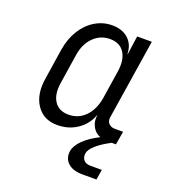

<svg xmlns="http://www.w3.org/2000/svg" viewBox="-138 -665 875 972"><g transform="rotate(20 300.0 -179.5)"><path d="M210 10Q136 10 98 -46.5Q60 -103 75 -193L100 -356Q110 -417 138.5 -463Q167 -509 209.5 -534.5Q252 -560 301 -560Q356 -560 388.5 -530Q421 -500 422 -450H424L438 -550H517L450 -121Q446 -99 458 -85.5Q470 -72 491 -72H536L524 0H501Q453 25 425 50Q397 75 394 96Q391 118 403 132Q415 146 440 146H501L492 201H416Q364 201 337.5 176Q311 151 317 111Q322 81 353.5 50Q385 19 437 -7Q408 -18 393.5 -46Q379 -74 385 -110Q366 -55 319 -22.5Q272 10 210 10ZM246 -59Q299 -59 335.5 -96Q372 -133 383 -197L407 -353Q416 -416 391.5 -453.5Q367 -491 315 -491Q262 -491 225 -453.5Q188 -416 179 -353L155 -197Q145 -133 169.5 -96Q194 -59 246 -59Z"/></g></svg>

Font: JetBrains Mono NL Light
Style: Italic
Weight: 300
Italic angle: -9°
Designer: Philipp Nurullin, Konstantin Bulenkov
Foundry: JetBrains
Version: Version 2.304; ttfautohint (v1.8.4.7-5d5b)